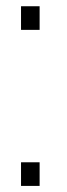

<svg xmlns="http://www.w3.org/2000/svg" viewBox="-20 -610 220 630"><path d="M49 -77.5V0H110V-77.5ZM49 -589.5V-512H110V-589.5Z"/></svg>

Font: Anybody SemiExpanded Light
Style: Regular
Weight: 300
Width: 6
Version: Version 1.113;gftools[0.9.25]